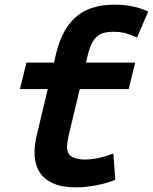

<svg xmlns="http://www.w3.org/2000/svg" viewBox="-20 -796 659 828"><path d="M307 12Q248 12 208.5 -5.5Q169 -23 149 -56.5Q129 -90 129 -139Q129 -156 131.5 -175Q134 -194 139 -215L186 -412H66L94 -526H213L220 -557Q240 -642 276.5 -689.5Q313 -737 362.5 -756.5Q412 -776 472 -776Q516 -776 553.5 -768Q591 -760 619 -746L571 -634Q548 -645 524 -652Q500 -659 469 -659Q443 -659 422 -652.5Q401 -646 385 -624Q369 -602 358 -557L351 -526H563L535 -412H324L275 -207Q273 -194 271 -183.5Q269 -173 269 -164Q269 -130 292 -119Q315 -108 344 -108Q375 -108 406.5 -115Q438 -122 469 -134L477 -21Q443 -6 395.5 3Q348 12 307 12Z"/></svg>

Font: Ubuntu Sans Mono
Style: Bold Italic
Weight: 700
Italic angle: -13.5°
Monospace: yes
Designer: Dalton Maag Ltd
Foundry: Dalton Maag Ltd
Version: Version 1.006